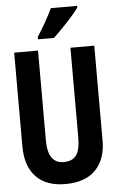

<svg xmlns="http://www.w3.org/2000/svg" viewBox="-62 -976 624 1027"><g transform="rotate(-5 250.0 -462.0)"><path d="M254 -774Q288 -806 330 -851Q372 -896 392 -925V-934H251Q235 -900 214.5 -863.5Q194 -827 168 -787V-774ZM465 -204V-714H337V-233Q337 -166 316 -137Q295 -108 248 -108Q163 -108 163 -232V-714H35V-211Q35 -105 89.5 -47.5Q144 10 247 10Q354 10 409.5 -47Q465 -104 465 -204Z"/></g></svg>

Font: Noto Sans Mono UI Condensed
Style: Bold
Weight: 700
Width: 3
Designer: Monotype Design team
Foundry: Monotype Imaging Inc.
Version: 1.000